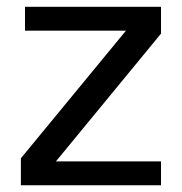

<svg xmlns="http://www.w3.org/2000/svg" viewBox="-20 -550 539 570"><path d="M458 0H42V-80.1L354 -459H54.2V-529.8H458V-450.2L146 -70.8H458Z"/></svg>

Font: Aurulent Sans
Style: Regular
Weight: 400
Version: Version 2007.05.04